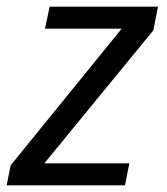

<svg xmlns="http://www.w3.org/2000/svg" viewBox="-35 -556 500 576"><path d="M-15 0 -3 -60 330 -470H100L114 -536H439L425 -465L98 -66H353L340 0Z"/></svg>

Font: Manna Sans
Style: Italic
Weight: 400
Italic angle: -12°
Designer: Monotype Design Team
Foundry: Monotype Imaging Inc.
Version: Version 2.001.1; ttfautohint (v1.8.2)